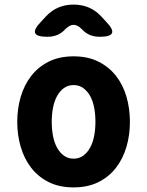

<svg xmlns="http://www.w3.org/2000/svg" viewBox="-20 -805 640 835"><path d="M300 10Q238 10 192 -13Q146 -36 115.5 -75.5Q85 -115 70 -166.5Q55 -218 55 -275Q55 -332 70 -383.5Q85 -435 115.5 -474.5Q146 -514 192 -537Q238 -560 300 -560Q362 -560 408 -537Q454 -514 484.5 -475Q515 -436 530 -384.5Q545 -333 545 -275Q545 -218 530 -166.5Q515 -115 484.5 -75.5Q454 -36 408 -13Q362 10 300 10ZM300 -115Q324 -115 342 -128Q360 -141 372 -163Q384 -185 389.5 -214Q395 -243 395 -275Q395 -308 389.5 -337Q384 -366 372 -387.5Q360 -409 342 -422Q324 -435 300 -435Q276 -435 258 -422Q240 -409 228 -387Q216 -365 210.5 -336Q205 -307 205 -275Q205 -243 210.5 -214Q216 -185 228 -163Q240 -141 258 -128Q276 -115 300 -115ZM186 -645Q140 -645 133 -661Q126 -677 158 -710L181 -735Q206 -761 235.5 -773Q265 -785 300 -785Q335 -785 364.5 -773Q394 -761 419 -735L442 -710Q474 -677 467 -661Q460 -645 414 -645Q391 -645 372 -652.5Q353 -660 337 -677L335 -679Q317 -697 300 -697Q283 -697 265 -679L263 -677Q247 -660 228 -652.5Q209 -645 186 -645Z"/></svg>

Font: Maple Mono NL ExtraBold
Style: Regular
Weight: 800
Monospace: yes
Designer: subframe7536
Version: Version 7.000